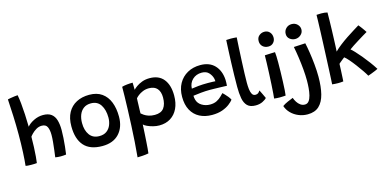

<svg xmlns="http://www.w3.org/2000/svg" viewBox="-85 -1233 4027 1987"><g transform="rotate(-15 1929.0 -239.5)"><path d="M172.5 8.5Q162.5 10 146.5 10.5Q130.5 11 113.5 11Q94.5 11 77.2 9.8Q60 8.5 52 5.5Q58 -44.5 62.5 -134.8Q67 -225 67 -329Q67 -427.5 62.8 -527.8Q58.5 -628 53.5 -705.5Q58.5 -707.5 80.5 -711.2Q102.5 -715 126.8 -718.2Q151 -721.5 162 -721.5Q169.5 -684 175 -629.2Q180.5 -574.5 184 -509.8Q187.5 -445 188.5 -377Q214 -408 262 -431.8Q310 -455.5 361.5 -455.5Q418 -455.5 450 -431.2Q482 -407 495.2 -362Q508.5 -317 508.5 -255.5Q508.5 -216.5 505.5 -171.2Q502.5 -126 497.8 -81Q493 -36 487.5 1.5Q461 5.5 430 5.5Q398 5.5 371.5 0.5Q376 -31 381.2 -73.5Q386.5 -116 390.5 -158.8Q394.5 -201.5 394.5 -233.5Q394.5 -287.5 379.2 -319.8Q364 -352 320.5 -352Q288 -352 260 -335Q232 -318 213 -298.2Q194 -278.5 188.5 -269.5Q188.5 -215 186 -160Q183.5 -105 180 -60.2Q176.5 -15.5 172.5 8.5Z M875 14Q743 14 679.2 -58Q615.5 -130 615.5 -266Q615.5 -353.5 648.2 -413Q681 -472.5 740 -503.2Q799 -534 877.5 -534Q959 -534 1012.2 -496.2Q1065.5 -458.5 1091.8 -391.5Q1118 -324.5 1118 -236.5Q1118 -122.5 1054.2 -54.2Q990.5 14 875 14ZM870.5 -93.5Q919 -93.5 949.8 -116.2Q980.5 -139 995.2 -175.8Q1010 -212.5 1010 -255Q1010 -337.5 975.5 -390.8Q941 -444 871.5 -444Q824 -444 792.8 -420.8Q761.5 -397.5 746.2 -358.2Q731 -319 731 -270Q731 -192 766.5 -142.8Q802 -93.5 870.5 -93.5Z M1194.5 221Q1202 143.5 1207.8 57Q1213.5 -29.5 1217.5 -116.2Q1221.5 -203 1224.2 -281.8Q1227 -360.5 1228.2 -423.5Q1229.5 -486.5 1229.5 -525.5Q1253 -532.5 1284.5 -535.8Q1316 -539 1345 -539Q1345.5 -525 1346 -502.5Q1346.5 -480 1346.5 -462Q1358 -475 1382.8 -493Q1407.5 -511 1443.8 -524.8Q1480 -538.5 1525.5 -538.5Q1624.5 -538.5 1675.2 -475Q1726 -411.5 1726 -299Q1726 -219.5 1698.2 -161.2Q1670.5 -103 1619.5 -71.2Q1568.5 -39.5 1499 -39.5Q1467.5 -39.5 1433 -48.2Q1398.5 -57 1371.5 -69.8Q1344.5 -82.5 1334.5 -94Q1334 -82.5 1332.5 -54Q1331 -25.5 1328.8 12Q1326.5 49.5 1324 88.2Q1321.5 127 1318.8 159.8Q1316 192.5 1313.5 210.5Q1283 216.5 1247.8 218.8Q1212.5 221 1194.5 221ZM1482 -157Q1549.5 -157 1579.5 -197.2Q1609.5 -237.5 1609.5 -309.5Q1609.5 -371.5 1580 -405.5Q1550.5 -439.5 1492 -439.5Q1456 -439.5 1426 -427Q1396 -414.5 1375.5 -398.2Q1355 -382 1346.5 -370.5Q1346 -362.5 1345.2 -341.8Q1344.5 -321 1343.8 -295.2Q1343 -269.5 1342.2 -246.2Q1341.5 -223 1341.5 -210.5Q1351 -201.5 1369.8 -188.8Q1388.5 -176 1416.8 -166.5Q1445 -157 1482 -157Z M2288 -104Q2273 -84 2242.2 -60.2Q2211.5 -36.5 2164.8 -19.8Q2118 -3 2054.5 -3Q1979 -3 1922 -32.8Q1865 -62.5 1833.2 -120.8Q1801.5 -179 1801.5 -263.5Q1801.5 -345.5 1835.2 -406Q1869 -466.5 1929 -500Q1989 -533.5 2067 -533.5Q2165 -533.5 2220.5 -475.2Q2276 -417 2281.5 -317.5Q2282.5 -285 2279.5 -255Q2272.5 -255.5 2250.8 -256.2Q2229 -257 2200.8 -257.8Q2172.5 -258.5 2145.5 -259.2Q2118.5 -260 2101 -260Q2052.5 -260 2003.5 -255.2Q1954.5 -250.5 1918 -245Q1918.5 -222.5 1924.5 -200.5Q1936.5 -159 1975.5 -135.8Q2014.5 -112.5 2062 -112.5Q2105 -112.5 2135 -128.2Q2165 -144 2184.2 -163.5Q2203.5 -183 2214.5 -194Q2218.5 -190.5 2233.8 -175Q2249 -159.5 2265 -139.8Q2281 -120 2288 -104ZM1921 -320.5Q1952.5 -325.5 1995.8 -329.8Q2039 -334 2095.5 -334Q2124.5 -334 2145.8 -333Q2167 -332 2176 -331.5Q2176 -346 2172 -362.5Q2164 -395.5 2137.5 -424.8Q2111 -454 2061.5 -454Q2001.5 -454 1962.2 -416.8Q1923 -379.5 1921 -320.5Z M2635.5 -29.5Q2623 -13.5 2590.8 2.5Q2558.5 18.5 2515.5 18.5Q2456.5 18.5 2427.2 -11.2Q2398 -41 2388.5 -93.8Q2379 -146.5 2379 -216Q2379 -274.5 2380.5 -342.5Q2382 -410.5 2384.5 -478.8Q2387 -547 2389.8 -608Q2392.5 -669 2395 -714.5Q2422.5 -716.5 2445 -716.5Q2460 -716.5 2475 -715.5Q2490 -714.5 2507 -713Q2504 -665 2500.5 -599Q2497 -533 2493.8 -463.2Q2490.5 -393.5 2488.5 -332Q2486.5 -270.5 2486.5 -232Q2486.5 -196 2490.2 -163Q2494 -130 2505.8 -109.2Q2517.5 -88.5 2542 -88.5Q2561 -88.5 2572 -97.8Q2583 -107 2591 -121.5Q2594 -117 2600.5 -103.8Q2607 -90.5 2614.5 -74.8Q2622 -59 2628 -46Q2634 -33 2635.5 -29.5Z M2801 -536Q2763 -536 2739.5 -558.2Q2716 -580.5 2716 -616Q2716 -653.5 2740.8 -674.2Q2765.5 -695 2797.5 -695Q2832 -695 2853.5 -671.5Q2875 -648 2875 -612.5Q2875 -580.5 2854.2 -558.2Q2833.5 -536 2801 -536ZM2840 0Q2832 0.5 2814 1.8Q2796 3 2777 3Q2745 3 2717 -1Q2719 -14 2722 -54.5Q2725 -95 2728.2 -150.5Q2731.5 -206 2734 -265.2Q2736.5 -324.5 2738.2 -375.8Q2740 -427 2740 -458Q2749.5 -458.5 2771.2 -459.5Q2793 -460.5 2815.8 -461.5Q2838.5 -462.5 2850 -462.5Q2854.5 -429.5 2854.5 -351Q2854.5 -304.5 2853.2 -250.8Q2852 -197 2850 -145.8Q2848 -94.5 2845.5 -55.5Q2843 -16.5 2840 0Z M3090.5 -698.5Q3127 -698.5 3151 -674.8Q3175 -651 3175 -619.5Q3175 -586 3149 -562.8Q3123 -539.5 3088.5 -539.5Q3056.5 -539.5 3031 -559.8Q3005.5 -580 3005.5 -614.5Q3005.5 -650 3029.8 -674.2Q3054 -698.5 3090.5 -698.5ZM3219 -101.5Q3219 5.5 3199.5 83.8Q3180 162 3134.8 204.5Q3089.5 247 3011.5 247Q2960.5 247 2915.2 228.2Q2870 209.5 2836.5 176Q2803 142.5 2788.5 98.5Q2811 81.5 2846.5 66Q2882 50.5 2904.5 42Q2912.5 65.5 2927 88.5Q2941.5 111.5 2962.5 126.5Q2983.5 141.5 3010 141.5Q3036.5 141.5 3053 119.8Q3069.5 98 3078.2 62.8Q3087 27.5 3090.2 -13.5Q3093.5 -54.5 3093.5 -92.5Q3093.5 -148 3087.8 -213Q3082 -278 3072.8 -343Q3063.5 -408 3052.5 -463.5L3176.5 -470Q3185.5 -430.5 3195.5 -367.5Q3205.5 -304.5 3212.2 -234.2Q3219 -164 3219 -101.5Z M3720 23Q3708 1 3683.5 -35Q3659 -71 3629.5 -110.2Q3600 -149.5 3572.8 -181Q3545.5 -212.5 3527.5 -225.5Q3519 -219 3505 -208Q3491 -197 3479 -187Q3467 -177 3463.5 -173Q3462.5 -144 3460.8 -105.8Q3459 -67.5 3457.2 -34.2Q3455.5 -1 3454.5 13Q3426.5 16.5 3398.5 16.5Q3380.5 16.5 3364 15.2Q3347.5 14 3335 12.5Q3336 0.5 3338 -40Q3340 -80.5 3342.8 -140.2Q3345.5 -200 3348.5 -269.8Q3351.5 -339.5 3354.5 -410.8Q3357.5 -482 3359.8 -545.5Q3362 -609 3363.5 -656Q3365 -703 3365 -724Q3377 -724.5 3390 -725.2Q3403 -726 3416.5 -726Q3434 -726 3450.5 -724.2Q3467 -722.5 3481 -718.5Q3481 -680.5 3480 -632.8Q3479 -585 3477.5 -534.5Q3476 -484 3474.2 -437.8Q3472.5 -391.5 3471 -356Q3469.5 -320.5 3468 -303Q3496 -331.5 3534.5 -361.2Q3573 -391 3614.5 -418.8Q3656 -446.5 3693 -469.2Q3730 -492 3755 -507.5Q3763.5 -498 3776.2 -481.2Q3789 -464.5 3801 -447Q3813 -429.5 3819.5 -419Q3801 -408.5 3772.5 -391.2Q3744 -374 3712.8 -354.5Q3681.5 -335 3654.2 -317.2Q3627 -299.5 3612 -287.5Q3626 -277 3652.5 -249Q3679 -221 3710.8 -182.8Q3742.5 -144.5 3773.8 -102.5Q3805 -60.5 3829.5 -21Q3822 -16.5 3799.8 -7.2Q3777.5 2 3754 11Q3730.5 20 3720 23Z"/></g></svg>

Font: Grandstander Medium
Style: Regular
Weight: 500
Designer: Tyler Finck
Foundry: Etcetera Type Co
Version: Version 1.200; ttfautohint (v1.8.3)